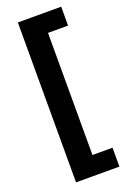

<svg xmlns="http://www.w3.org/2000/svg" viewBox="-165 -770 661 984"><g transform="rotate(-20 165.5 -278.0)"><path d="M306.2 -610.8H196.8V55.2H306.2V158.2H69.8V-713.9H306.2Z"/></g></svg>

Font: Open Sans Hebrew
Style: Bold
Weight: 700
Foundry: Ascender Corporation, Yanek Iontef
Version: Version 2.001;PS 002.001;hotconv 1.0.70;makeotf.lib2.5.58329